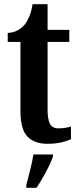

<svg xmlns="http://www.w3.org/2000/svg" viewBox="-20 -679 376 920"><path d="M206 10Q145 10 111.5 -24.5Q78 -59 78 -147V-478H17V-521Q47 -523 67 -535Q87 -547 100 -563Q111 -578 120.5 -600Q130 -622 136 -659H208V-536H312V-478H208V-155Q208 -107 219.5 -85.5Q231 -64 260 -64Q293 -64 320 -73V-12Q306 -5 277 2.5Q248 10 206 10ZM106 208Q114 176 124.5 135.5Q135 95 140 61H234V71Q227 92 213.5 119Q200 146 184.5 173Q169 200 155 221H106Z"/></svg>

Font: Noto Serif Tamil ExtraCondensed
Style: Bold
Weight: 700
Width: 2
Designer: Indian Type Foundry, Tom Grace, and the Monotype Design Team
Foundry: Monotype Imaging Inc.
Version: Version 2.004; ttfautohint (v1.8.4.7-5d5b)